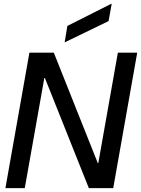

<svg xmlns="http://www.w3.org/2000/svg" viewBox="-20 -972 729 992"><path d="M8 0 132 -700H258L485 -130H488L589 -700H689L565 0H439L212 -569H209L108 0ZM314 -753 328 -838 554 -952H557L541 -863Z"/></svg>

Font: DM Sans 36pt Medium
Style: Italic
Weight: 500
Italic angle: -10°
Designer: Colophon Foundry, Jonny Pinhorn
Foundry: Colophon Foundry
Version: Version 4.004;gftools[0.9.30]